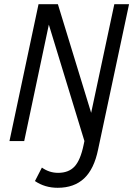

<svg xmlns="http://www.w3.org/2000/svg" viewBox="-20 -670 633 912"><path d="M254 222Q193 222 146 190L179 126Q214 151 256 151Q306 151 334 121Q362 91 377 19L381 0L212 -553L95 0H25L163 -650H255L413 -134L523 -650H593L446 40Q427 133 379.5 177.5Q332 222 254 222Z"/></svg>

Font: Sometype Mono
Style: Italic
Weight: 400
Italic angle: -12°
Monospace: yes
Designer: Ryoichi Tsunekawa
Foundry: Dharma Type
Version: Version 1.000; ttfautohint (v1.8.3)